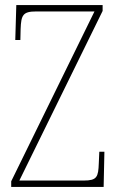

<svg xmlns="http://www.w3.org/2000/svg" viewBox="-20 -734 463 754"><path d="M24 0H387L390 -138H370L368 -93C366 -39 361 -25 309 -25H56L383 -691V-714H44L40 -577H60L61 -620C63 -675 70 -689 122 -689H351L24 -22Z"/></svg>

Font: Noto Serif Myanmar Condensed Thin
Style: Regular
Weight: 100
Width: 3
Designer: Ben Mitchell and the Monotype Design Team
Foundry: Monotype Imaging Inc.
Version: Version 2.106